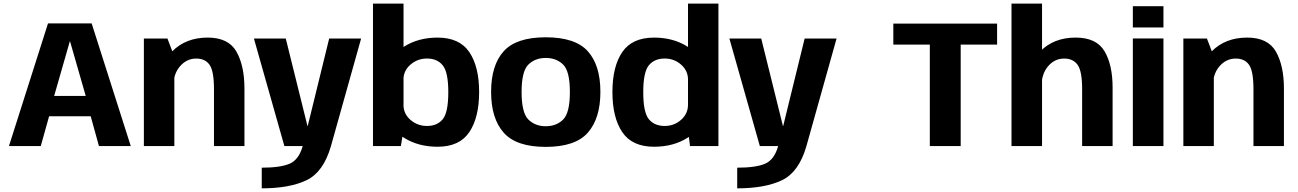

<svg xmlns="http://www.w3.org/2000/svg" viewBox="-20 -805 7150 1058"><path d="M29.3 0H204.6L250.6 -164.4H479.8L525.3 0H700.6L485.1 -675.9H244.5ZM278.4 -276.3 364.5 -576.4H366.2L452.4 -276.3Z M772.8 0H940.7V-492.8L902.7 -592.7H772.8ZM1159.1 0H1327V-316.3Q1327 -442.9 1282.9 -520.4Q1238.8 -597.9 1124.6 -597.9Q1003.8 -597.9 928.7 -521.7Q853.6 -445.5 853.6 -367L935.3 -329.4Q935.3 -397.5 972 -439.9Q1008.8 -482.3 1061.2 -482.3Q1111 -482.3 1135 -447.5Q1159.1 -412.7 1159.1 -313.9Z M1547.1 0H1803.7L1969.9 -592.7H1793.9L1675.7 -110.6H1674.3L1554.7 -592.7H1379.2ZM1422.3 232.8Q1575.5 232.8 1669 188.1Q1762.5 143.4 1803.7 0L1648.1 -0.4Q1627 75 1576.2 97Q1525.5 119 1422.3 119Z M2035.3 0H2188.8L2203.6 -87.6V-785H2035.3ZM2391.4 3.6Q2512 3.6 2566.1 -77Q2620.2 -157.6 2620.2 -297.7Q2620.2 -438 2566.1 -517.9Q2512 -597.8 2391.4 -597.8Q2285.3 -597.8 2207.1 -548.4Q2128.9 -499.1 2128.9 -439.2L2203.2 -366.5Q2203.2 -415.3 2241.9 -448.9Q2280.6 -482.5 2332.7 -482.5Q2389.1 -482.5 2419.7 -445Q2450.3 -407.5 2450.3 -297Q2450.3 -185.2 2419.7 -148Q2389.1 -110.9 2332.7 -110.9Q2280.6 -110.9 2241.9 -144.4Q2203.2 -177.9 2203.2 -228.1L2128.9 -154.2Q2128.9 -94.3 2207.1 -45.3Q2285.3 3.6 2391.4 3.6Z M2987.3 4.4Q3150.4 4.4 3219.4 -74.2Q3288.4 -152.7 3288.4 -298.7Q3288.4 -445.2 3219.4 -522.3Q3150.4 -599.5 2987.3 -599.5Q2824.5 -599.5 2755.3 -522.3Q2686.2 -445.2 2686.2 -298.7Q2686.2 -152.7 2755.3 -74.2Q2824.5 4.4 2987.3 4.4ZM2987.3 -109.4Q2929.1 -109.4 2891.7 -146.3Q2854.2 -183.2 2854.2 -298Q2854.2 -412.9 2891.7 -449.3Q2929.1 -485.7 2987.3 -485.7Q3045.8 -485.7 3083.1 -449.3Q3120.3 -412.9 3120.3 -298Q3120.3 -183.2 3083.1 -146.3Q3045.8 -109.4 2987.3 -109.4Z M3782.3 0H3938.8V-785H3771.2V-88.6ZM3584.1 3.6Q3690.2 3.6 3767.8 -45.3Q3845.5 -94.3 3845.5 -154.2L3771.2 -228.1Q3771.2 -178.6 3733.1 -144.7Q3694.9 -110.9 3642.7 -110.9Q3586.4 -110.9 3555.5 -148.1Q3524.6 -185.3 3524.6 -297Q3524.6 -408.2 3555.5 -445.3Q3586.4 -482.5 3642.7 -482.5Q3694.9 -482.5 3733.1 -448.9Q3771.2 -415.3 3771.2 -366.5L3845.5 -439.2Q3845.5 -499.1 3767.8 -548.4Q3690.2 -597.8 3584.1 -597.8Q3463.5 -597.8 3409.1 -518.2Q3354.7 -438.6 3354.7 -297.7Q3354.7 -157 3409.1 -76.7Q3463.5 3.6 3584.1 3.6Z M4167.1 0H4423.7L4589.9 -592.7H4413.9L4295.7 -110.6H4294.3L4174.7 -592.7H3999.2ZM4042.3 232.8Q4195.5 232.8 4289 188.1Q4382.5 143.4 4423.7 0L4268.1 -0.4Q4247 75 4196.2 97Q4145.5 119 4042.3 119Z M5103.7 0H5273.8V-559.4H5474.4V-675H4902.6V-559.4H5103.7Z M5553.8 0H5722.1V-785H5553.8ZM5943 0H6110.9V-321.8Q6110.9 -448.4 6066.1 -523.1Q6021.4 -597.9 5907.2 -597.9Q5786.4 -597.9 5712 -521.7Q5637.5 -445.5 5637.5 -367L5719.2 -329.4Q5719.2 -397.5 5755.3 -439.9Q5791.4 -482.3 5843.7 -482.3Q5893.6 -482.3 5918.3 -447.5Q5943 -412.7 5943 -313.9Z M6222.4 0H6391.1V-593H6222.4ZM6222.4 -771V-653.7H6391.1V-771Z M6500.8 0H6668.7V-492.8L6630.7 -592.7H6500.8ZM6887.1 0H7055V-316.3Q7055 -442.9 7010.9 -520.4Q6966.8 -597.9 6852.6 -597.9Q6731.8 -597.9 6656.7 -521.7Q6581.6 -445.5 6581.6 -367L6663.3 -329.4Q6663.3 -397.5 6700 -439.9Q6736.8 -482.3 6789.2 -482.3Q6839 -482.3 6863 -447.5Q6887.1 -412.7 6887.1 -313.9Z"/></svg>

Font: Anybody Thin
Style: Regular
Weight: 100
Designer: Tyler Finck
Foundry: Etcetera Type Company
Version: Version 1.114;gftools[0.9.25]